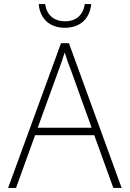

<svg xmlns="http://www.w3.org/2000/svg" viewBox="-20 -927 640 947"><path d="M299 -790C375 -790 422 -833 430 -907H398C391 -853 355 -822 301 -822C247 -822 210 -852 203 -907H171C177 -833 227 -790 299 -790ZM20 0H59L153 -260H445L539 0H580L320 -714H281ZM267 -575C277 -601 289 -636 299 -668C309 -636 322 -600 332 -575L432 -297H166Z"/></svg>

Font: Noto Sans Mono ExtraLight
Style: Regular
Weight: 200
Designer: Monotype Design Team
Foundry: Monotype Imaging Inc.
Version: Version 2.014